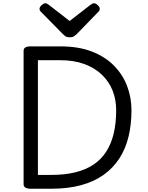

<svg xmlns="http://www.w3.org/2000/svg" viewBox="-20 -1160 909 1180"><path d="M169 0Q125 0 125 -28V-848Q125 -862 136 -868.5Q147 -875 169 -875H350Q464 -875 546.5 -842.5Q629 -810 682.5 -754.5Q736 -699 762 -629Q788 -559 788 -483Q788 -395 770 -320.5Q752 -246 714 -187Q676 -128 617.5 -86Q559 -44 478.5 -22Q398 0 294 0ZM213 -85H294Q378 -85 443 -101Q508 -117 555.5 -149Q603 -181 633.5 -229Q664 -277 679 -340.5Q694 -404 694 -483Q694 -548 672 -603.5Q650 -659 606 -701Q562 -743 498 -766.5Q434 -790 350 -790H213ZM558 -1140Q568 -1140 580.5 -1128.5Q593 -1117 593 -1106Q593 -1104 592.5 -1100Q592 -1096 587 -1090L452 -951Q445 -945 436.5 -938Q428 -931 408 -931Q389 -931 380.5 -938Q372 -945 366 -951L229 -1090Q224 -1096 223.5 -1100Q223 -1104 223 -1106Q223 -1117 236 -1128.5Q249 -1140 258 -1140Q265 -1140 270.5 -1136.5Q276 -1133 283 -1128L408 -1031L533 -1128Q541 -1133 546 -1136.5Q551 -1140 558 -1140Z"/></svg>

Font: Playwrite GB J
Style: Regular
Weight: 400
Designer: Veronika Burian, José Scaglione
Foundry: TypeTogether
Version: Version 1.002